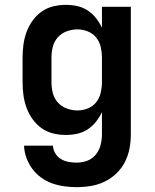

<svg xmlns="http://www.w3.org/2000/svg" viewBox="-20 -548 640 791"><path d="M296 223Q271 223 245 219.5Q219 216 195 207.5Q171 199 149.5 183.5Q128 168 113 147.5Q98 127 89 102.5Q80 78 79 52H198Q199 69 208 84Q217 99 231.5 107.5Q246 116 262.5 119Q279 122 296 122Q319 122 340 114Q361 106 375 88.5Q389 71 394.5 49Q400 27 400 5V-86Q390 -65 375.5 -46.5Q361 -28 341 -15Q321 -2 298 3Q275 8 251 8Q224 8 198 1.5Q172 -5 150.5 -20.5Q129 -36 113.5 -58Q98 -80 89 -105Q80 -130 76.5 -156.5Q73 -183 73 -210V-310Q73 -337 76.5 -363.5Q80 -390 89 -415Q98 -440 113.5 -462Q129 -484 150.5 -499.5Q172 -515 198 -521.5Q224 -528 251 -528Q275 -528 298 -523Q321 -518 341 -505Q361 -492 375.5 -473.5Q390 -455 400 -434V-520H519V5Q519 35 513.5 64Q508 93 494.5 119.5Q481 146 459.5 166.5Q438 187 411.5 200Q385 213 355.5 218Q326 223 296 223ZM299 -93Q321 -93 342 -101.5Q363 -110 376.5 -127Q390 -144 395 -166Q400 -188 400 -210V-310Q400 -332 395 -354Q390 -376 376.5 -393Q363 -410 342 -418.5Q321 -427 299 -427Q277 -427 255 -419Q233 -411 218 -394Q203 -377 197.5 -355Q192 -333 192 -310V-210Q192 -187 197.5 -165Q203 -143 218 -126Q233 -109 255 -101Q277 -93 299 -93Z"/></svg>

Font: Iosevka SS04 Extended
Style: Bold
Weight: 700
Width: 7
Monospace: yes
Designer: Belleve Invis
Foundry: Belleve Invis
Version: Version 19.0.0; ttfautohint (v1.8.4)